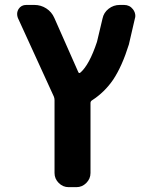

<svg xmlns="http://www.w3.org/2000/svg" viewBox="-20 -566 604 782"><path d="M202.1 -158.2Q202.1 -166 199.2 -172.9L52.7 -493.2Q49.8 -501 49.8 -508.8Q49.8 -519.5 55.7 -529.3Q66.4 -545.9 86.9 -545.9H120.1Q146.5 -545.9 168.5 -531.7Q190.4 -517.6 201.2 -493.2L298.8 -272.5Q301.8 -265.6 307.6 -270.5Q343.8 -301.8 375 -395.5L397.5 -490.2Q402.3 -514.6 422.4 -530.3Q442.4 -545.9 467.8 -545.9H485.4Q507.8 -545.9 521.5 -528.3Q531.2 -515.6 531.2 -501Q531.2 -496.1 529.3 -490.2L504.9 -384.8Q477.5 -296.9 441.4 -242.2Q406.2 -190.4 354.5 -157.2Q348.6 -153.3 348.6 -146.5V138.7Q348.6 162.1 331.5 179.2Q314.5 196.3 291 196.3H259.8Q236.3 196.3 219.2 179.2Q202.1 162.1 202.1 138.7Z"/></svg>

Font: Gen Jyuu Gothic P Bold
Style: Bold
Weight: 700
Designer: [Source Han Sans]
Ryoko NISHIZUKA  (kana & ideographs); Paul D. Hunt (Latin, Greek & Cyrillic); Wenlong ZHANG  (bopomofo
Version: Version 1.002.20150607